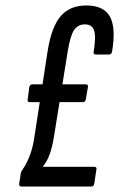

<svg xmlns="http://www.w3.org/2000/svg" viewBox="-20 -681 452 701"><path d="M58 0Q49 0 50 -10L56 -49Q57 -55 62 -61Q78 -85 88.5 -112.5Q99 -140 104 -171L154 -495Q168 -583 201.5 -622Q235 -661 295 -661Q359 -661 381.5 -620Q404 -579 389 -492Q387 -482 378 -482H330Q320 -482 322 -492Q331 -548 323.5 -570Q316 -592 290 -592Q264 -592 250 -570.5Q236 -549 227 -492L177 -182Q171 -144 161.5 -118Q152 -92 136 -72H324Q334 -72 332 -62L324 -10Q322 0 313 0ZM88 -308Q80 -308 81 -318L87 -363Q89 -373 99 -373H293Q303 -373 301 -363L293 -317Q291 -308 282 -308Z"/></svg>

Font: Sofia Sans Extra Condensed Medium
Style: Italic
Weight: 500
Italic angle: -9°
Version: Version 4.100